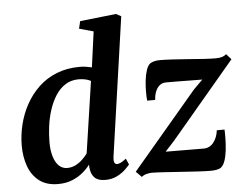

<svg xmlns="http://www.w3.org/2000/svg" viewBox="-56 -886 1233 966"><g transform="rotate(-5 561.0 -403.0)"><path d="M488.5 -102Q486 -84 489.8 -74.2Q493.5 -64.5 504 -64.5Q512 -64.5 522.2 -69.5Q532.5 -74.5 549.5 -87.5L563 -57Q557.5 -50 541.5 -34Q525.5 -18 499.2 -4Q473 10 437.5 10Q401.5 10 383.8 -7.5Q366 -25 363 -59L362 -73.5Q348 -54 325 -34.8Q302 -15.5 270.8 -2.8Q239.5 10 199.5 10Q140.5 10 103.8 -18.8Q67 -47.5 50.2 -94.8Q33.5 -142 33.5 -197.5Q33.5 -251 46.5 -304.2Q59.5 -357.5 85.5 -404.8Q111.5 -452 150.2 -489Q189 -526 241.5 -547Q294 -568 359.5 -568Q373 -568 389 -565.8Q405 -563.5 419.5 -560L444 -739.5L372 -759.5L381 -797L563.5 -817L589 -803.5ZM409 -492.5Q396 -499.5 380 -502.8Q364 -506 347.5 -506Q309 -506 280 -487.2Q251 -468.5 230.8 -436.8Q210.5 -405 197.8 -365.5Q185 -326 179.5 -284Q174 -242 174 -203.5Q174 -162.5 183.2 -131.5Q192.5 -100.5 210 -83.5Q227.5 -66.5 252 -66.5Q274.5 -66.5 294 -76.2Q313.5 -86 329.2 -101Q345 -116 355.5 -131ZM967.5 -450.5Q953.5 -450.5 934 -450.8Q914.5 -451 892.5 -451.2Q870.5 -451.5 849.5 -451.8Q828.5 -452 810.8 -452Q793 -452 783 -452Q763.5 -451.5 750.5 -440Q737.5 -428.5 730.5 -409.8Q723.5 -391 722 -369H682Q680 -386 680 -413.5Q680 -441 683.2 -470.5Q686.5 -500 694.5 -523.8Q702.5 -547.5 716 -556Q722 -559.5 733.8 -563Q745.5 -566.5 763.5 -566.5Q791 -566.5 829.2 -564.2Q867.5 -562 908.5 -558.8Q949.5 -555.5 985.8 -553.2Q1022 -551 1045 -551Q1061.5 -551 1074.5 -554.5Q1087.5 -558 1098 -567L1122.5 -539.5L798.5 -155.5L752 -105Q772 -105 796.5 -104.8Q821 -104.5 847 -104.5Q873 -104.5 898 -104.2Q923 -104 945 -104Q974.5 -104 994 -128.5Q1013.5 -153 1018 -190H1057Q1058 -171.5 1057.5 -143.5Q1057 -115.5 1053.8 -86Q1050.5 -56.5 1042.5 -33Q1034.5 -9.5 1020.5 0.5Q1014.5 4.5 1001.5 7.5Q988.5 10.5 970 10.5Q942 10.5 901 8Q860 5.5 816 2.5Q772 -0.5 734 -3Q696 -5.5 673 -5.5Q662 -5.5 647 -1.8Q632 2 622 11L593.5 -17.5L921 -404Z"/></g></svg>

Font: Merriweather Light 18pt
Style: Bold Italic
Weight: 700
Italic angle: -7.8°
Version: Version 2.101